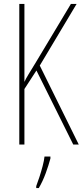

<svg xmlns="http://www.w3.org/2000/svg" viewBox="-20 -734 420 975"><path d="M380 0H352L165 -376L104 -282V0H78V-714H104V-318Q110 -332 124.5 -356Q139 -380 160 -414L340 -714H369L182 -401ZM236 71Q227 105 212 146Q197 187 177 221H164V211Q171 193 180 165.5Q189 138 196.5 109.5Q204 81 206 61H236Z"/></svg>

Font: Noto Sans Gujarati UI ExtraCondensed Thin
Style: Regular
Weight: 100
Width: 2
Designer: Jelle Bosma - Monotype Design Team, Universal Thirst
Foundry: Monotype Imaging Inc.
Version: Version 2.106; ttfautohint (v1.8.4.7-5d5b)